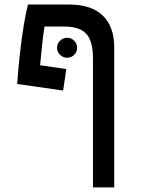

<svg xmlns="http://www.w3.org/2000/svg" viewBox="-20 -606 626 851"><path d="M392.1 224.6V-345.7Q392.1 -424.8 362.1 -456.5Q332 -488.3 266.1 -488.3H177.2Q171.9 -453.6 167 -410.2Q162.1 -366.7 157.7 -316.9L273.9 -299.8L259.8 -204.6L56.2 -233.9Q60.5 -297.4 67.9 -364.5Q75.2 -431.6 84.7 -490Q94.2 -548.3 104 -585.9H285.6Q384.8 -585.9 435.5 -537.1Q486.3 -488.3 486.3 -395V224.6ZM277.3 -350.1Q259.3 -350.1 246.1 -363Q232.9 -376 232.9 -394Q232.9 -412.6 246.1 -425.5Q259.3 -438.5 277.3 -438.5Q295.9 -438.5 308.8 -425.5Q321.8 -412.6 321.8 -394Q321.8 -376 308.8 -363Q295.9 -350.1 277.3 -350.1Z"/></svg>

Font: Cascadia Code NF
Style: Regular
Weight: 400
Monospace: yes
Designer: Aaron Bell
Foundry: Saja Typeworks
Version: Version 2404.023; ttfautohint (v1.8.4)